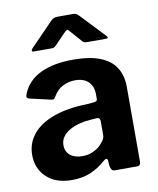

<svg xmlns="http://www.w3.org/2000/svg" viewBox="-85 -815 733 892"><g transform="rotate(-10 281.5 -369.5)"><path d="M341 -51Q310 -23 271.5 -6.5Q233 10 183 10Q107 10 63.5 -31Q20 -72 20 -136Q20 -192 54.5 -234Q89 -276 154 -299.5Q219 -323 310 -325L345 -328Q350 -328 355.5 -331Q361 -334 361 -342V-363Q361 -401 339 -422.5Q317 -444 276 -444Q246 -444 218.5 -430.5Q191 -417 172 -384Q168 -377 164.5 -375Q161 -373 150 -375L50 -398Q44 -400 41.5 -404.5Q39 -409 45 -424Q70 -483 131.5 -511.5Q193 -540 283 -540Q365 -540 414.5 -519Q464 -498 486 -460.5Q508 -423 508 -373V-22Q508 -10 504 -5Q500 0 488 0H386Q375 0 370.5 -8Q366 -16 364 -28L363 -50Q360 -68 341 -51ZM361 -236Q361 -253 346 -253L318 -251Q292 -250 266 -243.5Q240 -237 218.5 -225.5Q197 -214 184 -196.5Q171 -179 171 -156Q171 -126 192 -108.5Q213 -91 250 -91Q275 -91 294.5 -99Q314 -107 328 -118Q342 -131 351.5 -144Q361 -157 361 -171V-236ZM341 -617 295 -669Q286 -681 281.5 -681Q277 -681 265 -669L215 -617Q208 -611 204.5 -610Q201 -609 192 -609H111Q103 -609 102.5 -613.5Q102 -618 108 -625L216 -736Q223 -743 230 -746Q237 -749 249 -749H321Q331 -749 336.5 -745.5Q342 -742 346 -738L453 -625Q469 -609 451 -609H365Q357 -609 351.5 -610Q346 -611 341 -617Z"/></g></svg>

Font: Libre Franklin Thin
Style: Bold
Weight: 700
Version: Version 3.000